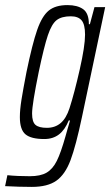

<svg xmlns="http://www.w3.org/2000/svg" viewBox="-65 -538 433 754"><path d="M-45 193 -36 150Q2 154 52 154Q94 154 118 140Q142 126 158 94Q174 62 192 -2L201 -34Q203 -41 205.5 -49Q208 -57 210 -65H205Q190 -28 166.5 -10Q143 8 109 8Q57 8 35 -10.5Q13 -29 13 -78Q13 -107 19.5 -147.5Q26 -188 39 -255Q62 -366 81 -420.5Q100 -475 126.5 -496.5Q153 -518 200 -518Q239 -518 261.5 -502Q284 -486 284 -443H288L306 -510H348L257 -79Q233 35 212 91Q191 147 156.5 171.5Q122 196 60 196Q11 196 -45 193ZM208 -113Q227 -172 248 -264.5Q269 -357 269 -402Q269 -442 255.5 -458Q242 -474 213 -474Q177 -474 157.5 -459Q138 -444 123 -399.5Q108 -355 87 -255Q61 -128 61 -92Q61 -59 74.5 -47.5Q88 -36 119 -36Q151 -36 173 -54.5Q195 -73 208 -113Z"/></svg>

Font: Saira Ultra Condensed Light
Style: Italic
Weight: 300
Width: 1
Italic angle: -12°
Designer: Hector Gatti with collaboration of the Omnibus-Type team
Foundry: Omnibus-Type
Version: Version 1.001; ttfautohint (v1.8)